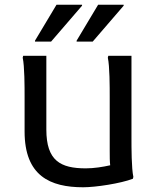

<svg xmlns="http://www.w3.org/2000/svg" viewBox="-20 -780 672 812"><path d="M327 -756V-760H219L128 -608V-604H196ZM304 -604H372L503 -756V-760H395L304 -608ZM536 -196V-544H438L436 -536C444 -500 444 -412 444 -372V-140C444 -119 444 -98 446 -81C415 -74 377 -68 343 -68C236 -68 176 -100 176 -232V-544H78L76 -536C84 -500 84 -412 84 -372V-224C84 -36 192 12 332 12C384 12 490 -4 542 -24L544 -32C536 -68 536 -156 536 -196Z"/></svg>

Font: Kufam Arabic Latin Roman Normal
Style: Regular
Weight: 400
Designer: Wael Morcos & Artur Schmal
Version: Version 1.200;PS 001.200;hotconv 1.0.88;makeotf.lib2.5.64775